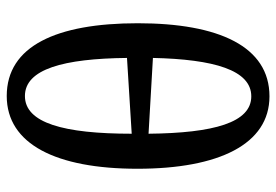

<svg xmlns="http://www.w3.org/2000/svg" viewBox="-145 -665 820 570"><g transform="rotate(90 265.0 -380.0)"><path d="M265 10C408 10 481 -137 481 -378C481 -620 408 -770 266 -770C118 -770 49 -620 49 -379C49 -137 117 10 265 10ZM377 -411 152 -424C156 -605 188 -716 266 -716C344 -716 375 -605 377 -411ZM265 -44C185 -44 154 -159 152 -347L377 -361C377 -159 345 -44 265 -44Z"/></g></svg>

Font: Noto Serif Condensed Medium
Style: Regular
Weight: 500
Width: 3
Designer: Monotype Design Team
Foundry: Monotype Imaging Inc.
Version: Version 2.015